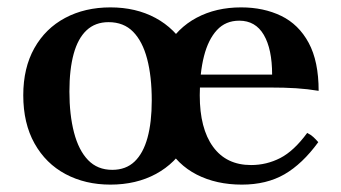

<svg xmlns="http://www.w3.org/2000/svg" viewBox="-20 -485 924 520"><path d="M274 -425Q238 -425 214.5 -403Q191 -381 179.5 -339Q168 -297 168 -237Q168 -174 180.5 -126Q193 -78 218.5 -51.5Q244 -25 284 -25L279 15Q211 15 157.5 -13.5Q104 -42 73.5 -96.5Q43 -151 43 -227Q43 -301 73 -354.5Q103 -408 156.5 -436.5Q210 -465 279 -465ZM284 -25Q321 -25 344.5 -47.5Q368 -70 379.5 -112Q391 -154 391 -213Q391 -278 378.5 -325.5Q366 -373 340.5 -399Q315 -425 274 -425L279 -465Q348 -465 401 -436.5Q454 -408 485 -354Q516 -300 516 -223Q516 -150 486 -96.5Q456 -43 402.5 -14Q349 15 279 15ZM635 15Q566 15 513 -12Q460 -39 430 -93Q400 -147 400 -225Q400 -302 430 -355.5Q460 -409 512.5 -437Q565 -465 633 -465Q694 -465 741.5 -442Q789 -419 816 -369Q843 -319 843 -239Q813 -244 782 -246Q751 -248 708 -248H500V-283H717Q717 -352 694.5 -390.5Q672 -429 628 -429Q591 -429 567.5 -403.5Q544 -378 532.5 -333Q521 -288 521 -227Q521 -137 557 -87.5Q593 -38 660 -38Q702 -38 739 -57Q776 -76 812 -125Q822 -120 828.5 -114Q835 -108 842 -100Q799 -41 750.5 -13Q702 15 635 15Z"/></svg>

Font: Poltawski Nowy SemiBold
Style: Regular
Weight: 600
Version: Version 1.001;gftools[0.9.25]